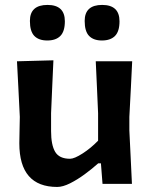

<svg xmlns="http://www.w3.org/2000/svg" viewBox="-20 -747 612 780"><path d="M212.5 12.5Q58.5 12.5 58.5 -165Q58.5 -197.5 59.5 -222Q60.5 -246.5 60.5 -272Q57 -340.5 54.5 -392.2Q52 -444 49 -498L197 -502Q194.5 -447.5 192.2 -396Q190 -344.5 187.5 -287V-214.5Q187.5 -158 204.2 -130Q221 -102 264.5 -102Q282 -102 315.5 -123.5Q349 -145 378.5 -175.5V-287Q376 -344 373.8 -394Q371.5 -444 369 -498H517Q514.5 -443.5 511.8 -392Q509 -340.5 505.5 -272V-217Q508.5 -155 511 -104.8Q513.5 -54.5 516 0H396.5L390 -83.5H379Q354 -61 324 -39Q294 -17 264.5 -2.2Q235 12.5 212.5 12.5ZM394 -582.5Q360 -582.5 342 -601Q324 -619.5 324 -662Q324 -727 395 -727Q465.5 -727 465.5 -660.5Q465.5 -619.5 447.2 -601Q429 -582.5 394 -582.5ZM172 -582.5Q137.5 -582.5 119.5 -601Q101.5 -619.5 101.5 -662Q101.5 -727 173 -727Q243.5 -727 243.5 -660.5Q243.5 -619.5 225.2 -601Q207 -582.5 172 -582.5Z"/></svg>

Font: Commissioner Loud SemiBold
Style: Regular
Weight: 600
Designer: Kostas Bartsokas
Foundry: Kostas Bartsokas
Version: Version 1.000; ttfautohint (v1.8.3)